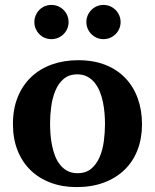

<svg xmlns="http://www.w3.org/2000/svg" viewBox="-20 -743 624 775"><path d="M403.8 -242.2Q403.8 -263.2 401.9 -286.4Q399.9 -309.6 395.3 -332Q390.6 -354.5 382.3 -374.5Q374 -394.5 361.6 -409.7Q349.1 -424.8 332 -433.8Q314.9 -442.9 292 -442.9Q258.3 -442.9 236.8 -424.3Q215.3 -405.8 203.4 -376.7Q191.4 -347.7 186.8 -313Q182.1 -278.3 182.1 -246.1Q182.1 -224.6 183.8 -201.2Q185.5 -177.7 190.2 -155.3Q194.8 -132.8 202.6 -112.8Q210.4 -92.8 222.9 -77.4Q235.4 -62 252.4 -53Q269.5 -43.9 293 -43.9Q327.1 -43.9 348.6 -62.3Q370.1 -80.6 382.3 -109.4Q394.5 -138.2 399.2 -173.3Q403.8 -208.5 403.8 -242.2ZM553.2 -241.2Q553.2 -185.1 535.4 -138.4Q517.6 -91.8 483.4 -58.3Q449.2 -24.9 400.1 -6.3Q351.1 12.2 289.1 12.2Q231.9 12.2 184.8 -5.4Q137.7 -22.9 103.8 -55.7Q69.8 -88.4 51 -135.5Q32.2 -182.6 32.2 -242.2Q32.2 -303.7 51.8 -351.6Q71.3 -399.4 106.2 -432.4Q141.1 -465.3 189.5 -482.7Q237.8 -500 295.9 -500Q357.9 -500 405.8 -481Q453.6 -461.9 486.3 -427.5Q519 -393.1 536.1 -345.7Q553.2 -298.3 553.2 -241.2ZM256.8 -653.8Q256.8 -639.6 251.5 -627.2Q246.1 -614.7 236.6 -605.2Q227.1 -595.7 214.4 -590.3Q201.7 -585 187.5 -585Q173.3 -585 160.6 -590.3Q147.9 -595.7 138.7 -605.2Q129.4 -614.7 124 -627.2Q118.7 -639.6 118.7 -653.8Q118.7 -668 124 -680.7Q129.4 -693.4 138.7 -702.9Q147.9 -712.4 160.6 -717.8Q173.3 -723.1 187.5 -723.1Q201.7 -723.1 214.4 -717.8Q227.1 -712.4 236.6 -702.9Q246.1 -693.4 251.5 -680.7Q256.8 -668 256.8 -653.8ZM466.8 -653.8Q466.8 -639.6 461.4 -627.2Q456.1 -614.7 446.5 -605.2Q437 -595.7 424.3 -590.3Q411.6 -585 397.5 -585Q383.3 -585 370.8 -590.3Q358.4 -595.7 348.9 -605.2Q339.4 -614.7 334 -627.2Q328.6 -639.6 328.6 -653.8Q328.6 -668 334 -680.7Q339.4 -693.4 348.9 -702.9Q358.4 -712.4 370.8 -717.8Q383.3 -723.1 397.5 -723.1Q411.6 -723.1 424.3 -717.8Q437 -712.4 446.5 -702.9Q456.1 -693.4 461.4 -680.7Q466.8 -668 466.8 -653.8Z"/></svg>

Font: Charis SIL
Style: Bold
Weight: 700
Foundry: SIL International
Version: Version 4.112